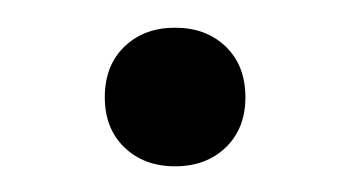

<svg xmlns="http://www.w3.org/2000/svg" viewBox="-20 -116 259 142"><path d="M109.5 -95.5Q132.5 -95.5 147 -81.5Q161.5 -67.5 161.5 -44Q161.5 -21 147 -7Q132.5 7 109.5 7Q86.5 7 72 -7Q57.5 -21 57.5 -44Q57.5 -67.5 72 -81.5Q86.5 -95.5 109.5 -95.5Z"/></svg>

Font: Newsreader 14pt Light
Style: Regular
Weight: 300
Designer: Hugues Gentile
Foundry: Production Type
Version: Version 1.003